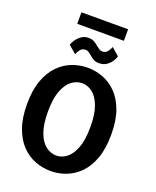

<svg xmlns="http://www.w3.org/2000/svg" viewBox="-184 -1137 1018 1253"><g transform="rotate(20 325.0 -511.0)"><path d="M323.5 11Q268 11 215.5 -9Q163 -29 121.5 -71.8Q80 -114.5 55.2 -183Q30.5 -251.5 30.5 -348Q30.5 -444.5 55.2 -512.5Q80 -580.5 121.5 -623.2Q163 -666 215.5 -686Q268 -706 323.5 -706Q379 -706 431 -686Q483 -666 524.8 -623.2Q566.5 -580.5 591 -512.5Q615.5 -444.5 615.5 -348Q615.5 -251.5 591 -183Q566.5 -114.5 524.8 -71.8Q483 -29 431 -9Q379 11 323.5 11ZM323.5 -96.5Q361.5 -96.5 395 -122Q428.5 -147.5 449.5 -202.8Q470.5 -258 470.5 -348Q470.5 -437.5 449.5 -492.8Q428.5 -548 395 -573.2Q361.5 -598.5 323.5 -598.5Q285.5 -598.5 251.5 -573.2Q217.5 -548 196.5 -492.8Q175.5 -437.5 175.5 -348Q175.5 -258 196.5 -202.8Q217.5 -147.5 251.5 -122Q285.5 -96.5 323.5 -96.5ZM379.5 -758.5Q356 -758.5 340.2 -768.2Q324.5 -778 312.5 -788.5Q302 -797.5 291.8 -804.2Q281.5 -811 269 -811Q245.5 -811 232 -792.8Q218.5 -774.5 214.5 -760.5L160.5 -806Q163 -818.5 176 -838.8Q189 -859 210.8 -875Q232.5 -891 262 -891Q285.5 -891 301.2 -881.5Q317 -872 330 -861Q341 -851.5 351.8 -844.5Q362.5 -837.5 375.5 -837.5Q397.5 -837.5 411 -856Q424.5 -874.5 429 -888.5L482 -842.5Q478.5 -828.5 466.2 -808.8Q454 -789 432.5 -773.8Q411 -758.5 379.5 -758.5ZM159.5 -951.5V-1031.5H483.5V-951.5Z"/></g></svg>

Font: Trispace SemiBold
Style: Regular
Weight: 600
Designer: Tyler Finck
Foundry: Etcetera Type Company
Version: Version 1.210; ttfautohint (v1.8.3)